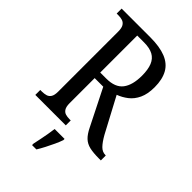

<svg xmlns="http://www.w3.org/2000/svg" viewBox="-275 -808 1123 1123"><g transform="rotate(45 286.5 -246.5)"><path d="M31 0V-41H45Q63 -41 78.5 -45.5Q94 -50 103 -64.5Q112 -79 112 -108V-605Q112 -635 102.5 -649.5Q93 -664 78 -668.5Q63 -673 45 -673H31V-714H268Q346 -714 396 -694Q446 -674 469.5 -632Q493 -590 493 -525Q493 -469 475.5 -431.5Q458 -394 429 -371.5Q400 -349 367 -337L482 -121Q504 -82 524 -61.5Q544 -41 570 -41H573V0H558Q510 0 480 -7Q450 -14 429.5 -33.5Q409 -53 391 -90L278 -315H207V-108Q207 -79 216 -64.5Q225 -50 239.5 -45.5Q254 -41 273 -41H283V0ZM257 -361Q330 -361 361.5 -402Q393 -443 393 -521Q393 -571 380 -603.5Q367 -636 338.5 -651.5Q310 -667 263 -667H207V-361ZM225 208Q230 185 235 160.5Q240 136 244.5 110.5Q249 85 252 61H334V71Q327 92 314.5 119Q302 146 288 173Q274 200 261 221H225Z"/></g></svg>

Font: Noto Serif Condensed
Style: Regular
Weight: 400
Width: 3
Designer: Monotype Design Team
Foundry: Monotype Imaging Inc.
Version: Version 2.015